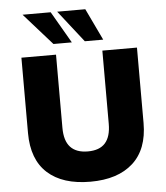

<svg xmlns="http://www.w3.org/2000/svg" viewBox="-62 -995 915 1061"><g transform="rotate(-5 396.0 -465.0)"><path d="M397 11Q243 11 159.5 -64.5Q76 -140 76 -287V-705H268V-299Q268 -227 300.5 -192Q333 -157 397 -157Q462 -157 493.5 -192.5Q525 -228 525 -299V-705H717V-287Q717 -141 633 -65Q549 11 397 11ZM433 -765 295 -941H451L535 -765ZM259 -765 103 -941H259L361 -765Z"/></g></svg>

Font: Nunito Sans 7pt Black
Style: Regular
Weight: 900
Designer: Vernon Adams
Foundry: Vernon Adams
Version: Version 3.101;gftools[0.9.27]